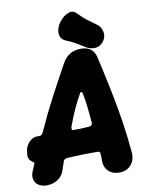

<svg xmlns="http://www.w3.org/2000/svg" viewBox="-114 -962 805 1046"><g transform="rotate(-10 288.0 -439.0)"><path d="M59 15Q32 15 13.5 2.5Q-5 -10 -9.5 -32Q-14 -54 -1 -81Q1 -87 5 -95.5Q9 -104 12 -111Q13 -115 13 -117Q13 -119 11 -120Q11 -121 9.5 -122Q8 -123 6 -124Q-1 -129 -7.5 -135.5Q-14 -142 -16.5 -153.5Q-19 -165 -15 -186V-188Q-12 -209 -1 -224.5Q10 -240 24 -248.5Q38 -257 51 -257H67Q74 -257 79 -262Q84 -267 88 -276Q111 -327 132 -370Q153 -413 174 -453Q195 -493 217.5 -534Q240 -575 266 -623Q300 -686 370 -686Q438 -686 452 -623Q473 -531 491.5 -441.5Q510 -352 524 -263Q538 -174 546 -81Q549 -39 525 -12Q501 15 460 15Q423 15 400 -7.5Q377 -30 378 -71Q378 -79 378 -86.5Q378 -94 377 -106Q376 -117 364 -117Q337 -117 317.5 -117Q298 -117 281 -116.5Q264 -116 244.5 -115Q225 -114 197 -113Q190 -113 183 -110Q176 -107 173 -99Q170 -88 166.5 -79.5Q163 -71 159 -58Q150 -23 122.5 -4Q95 15 59 15ZM252 -257Q276 -257 298 -257.5Q320 -258 343 -260Q353 -262 357 -268.5Q361 -275 359 -283Q355 -329 350.5 -370.5Q346 -412 338 -447Q336 -452 332 -453.5Q328 -455 324 -447Q302 -409 284 -369Q266 -329 248 -281Q244 -271 245 -264Q246 -257 252 -257ZM481 -799Q501 -785 507.5 -757Q514 -729 497 -706L496 -704Q477 -679 449 -677Q421 -675 398 -690Q371 -707 346 -721.5Q321 -736 296 -745Q277 -753 270 -769.5Q263 -786 267 -806.5Q271 -827 283 -844L289 -852Q309 -879 337 -889.5Q365 -900 383 -879Q413 -848 434 -833Q455 -818 481 -799Z"/></g></svg>

Font: Winky Sans
Style: Bold Italic
Weight: 700
Italic angle: -8.97852°
Designer: Simon Atzbach
Foundry: typofactur
Version: Version 1.205